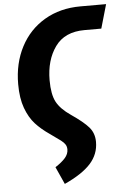

<svg xmlns="http://www.w3.org/2000/svg" viewBox="-61 -736 654 1001"><g transform="rotate(-5 266.5 -235.5)"><path d="M196 131Q230 109 248 88.5Q266 68 266 44Q266 29 259 18Q252 7 237 -4.5Q222 -16 182 -44Q138 -74 108 -107Q78 -140 59 -191.5Q40 -243 40 -317Q40 -426 84.5 -511.5Q129 -597 210.5 -645Q292 -693 399 -693H533L497 -568H409Q305 -568 255 -498Q205 -428 205 -323Q205 -249 226 -209.5Q247 -170 300 -134Q363 -91 390.5 -59.5Q418 -28 418 18Q418 82 374.5 130.5Q331 179 237 222Z"/></g></svg>

Font: Fira Sans Extra Condensed
Style: Bold Italic
Weight: 700
Width: 3
Italic angle: -8°
Designer: Carrois Corporate & Edenspiekermann AG
Foundry: Carrois Corporate GbR & Edenspiekermann AG
Version: Version 4.203